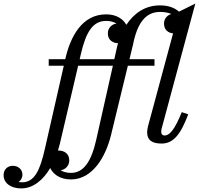

<svg xmlns="http://www.w3.org/2000/svg" viewBox="-205 -790 1108 1070"><path d="M66.5 -460V-423.5H150.5L45 40C18 159.5 -13 226 -82 226C-89 226 -95.5 225.5 -101.5 224.5C-89 215.5 -80 201 -80 183.5C-80 150.5 -108 134 -133 134C-163.5 134 -185 155 -185 186C-185 228 -148 260 -87 260C-19 260 36 212 75 146.5C90.5 179.5 127.5 210 190.5 210C310.5 210 384 84.5 414 -38.5L507.5 -423.5H656V-460H516.5L536 -540C559.5 -660.5 606 -723.5 686.5 -723.5C710.5 -723.5 732.5 -720 750 -712C729 -706.5 709 -687.5 709 -658.5C709 -621.5 735.5 -606 759.5 -604L619.5 -85C618 -79 615 -63 615 -53C615 -8 643.5 10 695.5 10C759.5 10 801 -38 844 -153L808 -165C769 -69 741 -35 712 -35C699.5 -35 693.5 -44 693.5 -54.5C693.5 -59.5 694 -66.5 695.5 -72.5L883.5 -770L792.5 -725C770 -745.5 735 -760 686.5 -760C602 -760 540.5 -714.5 499 -651.5C482.5 -682.5 446 -710 386.5 -710C251.5 -710 187 -585 159 -461.5L158.5 -460ZM246 -490C274 -609.5 311 -673.5 386.5 -673.5C410 -673.5 429.5 -668 444.5 -658.5C421 -656.5 396 -636.5 396 -603.5C396 -564 428 -549.5 453 -549C449 -536.5 446 -524 443.5 -511.5L432 -460H239ZM181 103.5C181 63.5 148.5 49 123.5 49C121.5 49 120 49 118 49C122 36.5 125.5 24 128.5 11.5L230.5 -423.5H424L331 -10C304 110 261 173.5 190.5 173.5C167 173.5 147.5 168 132.5 158.5C156 156.5 181 136.5 181 103.5Z"/></svg>

Font: Bodoni* 06pt
Style: Italic
Weight: 400
Italic angle: -13°
Version: Version 2.3